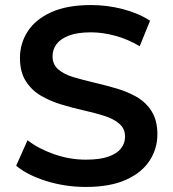

<svg xmlns="http://www.w3.org/2000/svg" viewBox="-20 -730 685 760"><path d="M320 10Q238 10 163 -13.5Q88 -37 44 -74L89 -175Q131 -142 193 -120Q255 -98 320 -98Q375 -98 409 -110Q443 -122 459 -142.5Q475 -163 475 -189Q475 -221 452 -240.5Q429 -260 392.5 -271.5Q356 -283 311.5 -293Q267 -303 222.5 -316.5Q178 -330 141.5 -351.5Q105 -373 82 -409Q59 -445 59 -501Q59 -558 89.5 -605.5Q120 -653 182.5 -681.5Q245 -710 341 -710Q404 -710 466 -694Q528 -678 574 -648L533 -547Q486 -575 436 -588.5Q386 -602 340 -602Q286 -602 252.5 -589Q219 -576 203.5 -555Q188 -534 188 -507Q188 -475 210.5 -455.5Q233 -436 269.5 -425Q306 -414 351 -403.5Q396 -393 440.5 -380Q485 -367 521.5 -346Q558 -325 580.5 -289Q603 -253 603 -198Q603 -142 572.5 -94.5Q542 -47 479 -18.5Q416 10 320 10Z"/></svg>

Font: MOST Montserrat SemiBold
Style: Regular
Weight: 600
Designer: Julieta Ulanovsky
Foundry: Julieta Ulanovsky
Version: Version 8.000;March 11, 2024;FontCreator 15.0.0.2926 64-bit